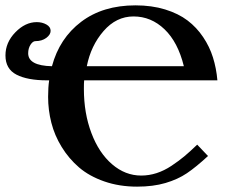

<svg xmlns="http://www.w3.org/2000/svg" viewBox="-28 -678 854 710"><path d="M465.8 -617.2Q401.9 -617.2 355 -563.2Q308.1 -509.3 293 -433.1H651.9Q629.9 -522.5 580.3 -569.8Q530.8 -617.2 465.8 -617.2ZM701.2 -143.1 741.2 -101.1Q696.8 -60.1 663.1 -37.4Q629.4 -14.6 583.7 -1.2Q538.1 12.2 479 12.2Q413.1 12.2 357.7 -7.1Q302.2 -26.4 264.4 -58.8Q226.6 -91.3 200.2 -134.3Q173.8 -177.2 161.9 -224.1Q149.9 -271 149.9 -319.8Q149.9 -355.5 153.8 -380.9H146Q73.7 -380.9 33 -401.9Q-7.8 -422.9 -7.8 -473.1Q-7.8 -521 28.8 -558.6Q65.4 -596.2 107.9 -596.2Q127.9 -596.2 143.6 -587.4Q159.2 -578.6 159.2 -564Q159.2 -549.8 143.1 -537.8Q127 -525.9 103 -525.9Q93.3 -525.9 84.7 -512.5Q76.2 -499 76.2 -481Q76.2 -435.1 164.1 -433.1Q191.9 -536.6 272.2 -597.4Q352.5 -658.2 473.1 -658.2Q533.2 -658.2 582.5 -643.1Q631.8 -627.9 665.5 -602.3Q699.2 -576.7 723.1 -541Q747.1 -505.4 759.5 -465.6Q772 -425.8 775.9 -380.9H283.2Q282.2 -372.1 282.2 -349.1Q282.2 -259.3 310.1 -185.8Q337.9 -112.3 386.5 -70.6Q435.1 -28.8 494.1 -28.8Q522.9 -28.8 551 -37.8Q579.1 -46.9 606.2 -64.9Q633.3 -83 653.6 -99.9Q673.8 -116.7 701.2 -143.1Z"/></svg>

Font: Linux Libertine G
Style: Bold
Weight: 700
Designer: Philipp H. Poll
Foundry: Philipp H. Poll
Version: Version 5.0.3